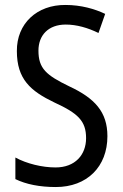

<svg xmlns="http://www.w3.org/2000/svg" viewBox="-20 -744 494 774"><path d="M413 -195C413 -293 362 -348 259 -396C166 -441 135 -468 135 -540C135 -602 175 -645 245 -645C289 -645 334 -632 377 -611L404 -688C362 -708 307 -724 244 -724C129 -725 47 -649 48 -538C48 -425 103 -377 199 -331C295 -287 327 -256 327 -187C327 -120 283 -69 204 -69C150 -69 88 -84 42 -109V-22C85 -1 140 10 205 10C331 10 413 -72 413 -195Z"/></svg>

Font: Noto Sans Sinhala Condensed
Style: Regular
Weight: 400
Width: 3
Designer: Jelle Bosma - Monotype Design Team
Foundry: Monotype Imaging Inc.
Version: Version 2.006